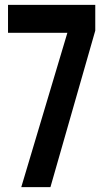

<svg xmlns="http://www.w3.org/2000/svg" viewBox="-20 -770 432 790"><path d="M67.5 0 272 -684.5 308.5 -635H13V-750H372V-644L187.5 0Z"/></svg>

Font: Mohave SemiBold
Style: Regular
Weight: 600
Designer: Gumpita Rahayu
Foundry: Tokotype
Version: Version 2.003